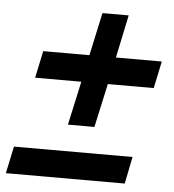

<svg xmlns="http://www.w3.org/2000/svg" viewBox="-51 -655 635 700"><g transform="rotate(5 266.0 -305.0)"><path d="M303 -195H206L241 -355H72L93 -454H262L296 -611H392L359 -454H527L506 -355H338ZM451 -98 431 1H-4L17 -98Z"/></g></svg>

Font: Rosa Sans SemiBold
Style: Italic
Weight: 600
Italic angle: -12°
Designer: Pentagram / MCKL
Foundry: Pentagram / MCKL
Version: Version 1.005;September 16, 2019;FontCreator 11.5.0.2425 64-